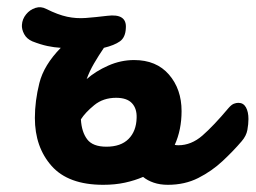

<svg xmlns="http://www.w3.org/2000/svg" viewBox="-20 -509 711 534"><path d="M267 5Q170 5 123.5 -47.5Q77 -100 77 -181Q77 -228 89.5 -278Q102 -328 149 -376Q131 -377 112 -381Q93 -385 70 -394Q54 -401 47 -414.5Q40 -428 41 -440Q42 -456 52.5 -469Q63 -482 78.5 -487Q94 -492 109 -484Q141 -468 166.5 -462.5Q192 -457 218.5 -459Q245 -461 278 -465Q333 -472 330 -431Q329 -405 313.5 -394Q298 -383 269 -376Q254 -354 241.5 -332.5Q229 -311 221 -289Q246 -311 281 -326.5Q316 -342 353 -342Q415 -342 450 -301.5Q485 -261 485 -200Q485 -148 466 -106Q471 -105 476 -105Q512 -105 543 -132Q574 -159 616 -209Q624 -218 630.5 -220.5Q637 -223 643 -223Q657 -223 664 -210.5Q671 -198 671 -178Q671 -164 668 -147.5Q665 -131 652 -116Q629 -89 599 -61Q569 -33 531.5 -14Q494 5 447 5Q425 5 407.5 -1Q390 -7 378 -17Q355 -7 327.5 -1Q300 5 267 5ZM303 -237Q267 -237 242 -216.5Q217 -196 205 -177Q207 -142 222.5 -121.5Q238 -101 276 -101Q316 -101 337.5 -122.5Q359 -144 360 -181Q361 -207 347 -222Q333 -237 303 -237Z"/></svg>

Font: Pacifico
Style: Regular
Weight: 400
Designer: Vernon Adams
Foundry: Vernon Adams
Version: Version 3.010; ttfautohint (v1.8.4.7-5d5b)